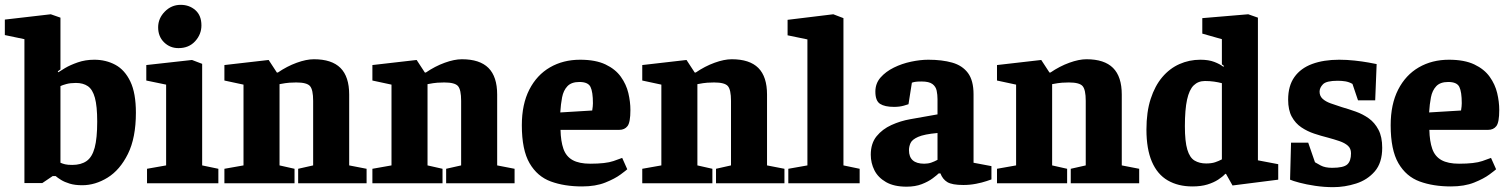

<svg xmlns="http://www.w3.org/2000/svg" viewBox="-37 -758 6250 794"><path d="M303 8Q273 8 251.5 1.5Q230 -5 215.5 -14Q201 -23 193 -30H181L138 -1H64V-596L-17 -613V-677L173 -699L213 -685V-471L202 -463L204 -459Q211 -464 232 -476.5Q253 -489 284.5 -500Q316 -511 353 -511Q401 -511 440 -490Q479 -469 502 -421Q525 -373 525 -292Q525 -188 492 -121.5Q459 -55 408 -23.5Q357 8 303 8ZM262 -76Q298 -76 321 -92Q344 -108 354.5 -147Q365 -186 365 -255Q365 -319 355.5 -353.5Q346 -388 326.5 -401.5Q307 -415 277 -415Q254 -415 237.5 -410.5Q221 -406 213 -402V-85Q222 -81 232.5 -78.5Q243 -76 262 -76Z M571 0V-60L650 -74V-408L568 -425V-489L757 -510L799 -494V-74L866 -60V0ZM701 -559Q666 -559 641.5 -583Q617 -607 617 -645Q617 -682 644.5 -710Q672 -738 710 -738Q746 -738 771 -716Q796 -694 796 -653Q796 -616 770 -587.5Q744 -559 701 -559Z M891 0V-60L970 -74V-408L891 -425V-489L1074 -510L1108 -458H1112Q1150 -484 1190 -498.5Q1230 -513 1261 -513Q1335 -513 1371 -477Q1407 -441 1407 -367V-74L1479 -60V0H1196V-60L1258 -74V-341Q1258 -387 1245 -402Q1232 -417 1188 -417Q1175 -417 1160 -416Q1145 -415 1119 -410V-74L1181 -60V0Z M1503 0V-60L1582 -74V-408L1503 -425V-489L1686 -510L1720 -458H1724Q1762 -484 1802 -498.5Q1842 -513 1873 -513Q1947 -513 1983 -477Q2019 -441 2019 -367V-74L2091 -60V0H1808V-60L1870 -74V-341Q1870 -387 1857 -402Q1844 -417 1800 -417Q1787 -417 1772 -416Q1757 -415 1731 -410V-74L1793 -60V0Z M2370 13Q2297 13 2241 -7.5Q2185 -28 2153 -83Q2121 -138 2121 -240Q2121 -327 2152 -387.5Q2183 -448 2237.5 -479.5Q2292 -511 2362 -511Q2426 -511 2467 -491.5Q2508 -472 2530.5 -440.5Q2553 -409 2561.5 -373Q2570 -337 2570 -303Q2570 -252 2558 -236.5Q2546 -221 2524 -221H2281Q2282 -174 2293 -142.5Q2304 -111 2331 -96Q2358 -81 2404 -81Q2468 -81 2500 -92Q2532 -103 2536 -105L2557 -58Q2553 -54 2529.5 -36.5Q2506 -19 2466 -3Q2426 13 2370 13ZM2280 -293 2412 -301Q2415 -319 2415 -331Q2415 -378 2405 -398.5Q2395 -419 2359 -419Q2326 -419 2309.5 -401.5Q2293 -384 2287.5 -355.5Q2282 -327 2280 -293Z M2619 0V-60L2698 -74V-408L2619 -425V-489L2802 -510L2836 -458H2840Q2878 -484 2918 -498.5Q2958 -513 2989 -513Q3063 -513 3099 -477Q3135 -441 3135 -367V-74L3207 -60V0H2924V-60L2986 -74V-341Q2986 -387 2973 -402Q2960 -417 2916 -417Q2903 -417 2888 -416Q2873 -415 2847 -410V-74L2909 -60V0Z M3223 0V-60L3302 -74V-595L3220 -612V-676L3409 -699L3451 -683V-74L3518 -60V0Z M3712 14Q3660 14 3627 -5Q3594 -24 3579 -54Q3564 -84 3564 -118Q3564 -165 3588 -194.5Q3612 -224 3649.5 -241Q3687 -258 3727 -265L3840 -285V-348Q3840 -366 3836.5 -383Q3833 -400 3819 -410.5Q3805 -421 3774 -421Q3756 -421 3747.5 -419.5Q3739 -418 3734 -416L3720 -327Q3718 -326 3700.5 -321Q3683 -316 3660 -316Q3622 -316 3602.5 -328.5Q3583 -341 3583 -379Q3583 -413 3604.5 -437.5Q3626 -462 3659.5 -478.5Q3693 -495 3731 -503Q3769 -511 3802 -511Q3859 -511 3901 -499Q3943 -487 3966 -456Q3989 -425 3989 -368V-85L4063 -71V-16Q4060 -15 4042.5 -9Q4025 -3 3999.5 2Q3974 7 3947 7Q3900 7 3880.5 -5Q3861 -17 3852 -41H3845Q3838 -34 3820 -20.5Q3802 -7 3775 3.5Q3748 14 3712 14ZM3785 -81Q3801 -81 3814 -85.5Q3827 -90 3840 -97V-208Q3785 -203 3760 -192Q3735 -181 3728.5 -166.5Q3722 -152 3722 -137Q3722 -81 3785 -81Z M4086 0V-60L4165 -74V-408L4086 -425V-489L4269 -510L4303 -458H4307Q4345 -484 4385 -498.5Q4425 -513 4456 -513Q4530 -513 4566 -477Q4602 -441 4602 -367V-74L4674 -60V0H4391V-60L4453 -74V-341Q4453 -387 4440 -402Q4427 -417 4383 -417Q4370 -417 4355 -416Q4340 -415 4314 -410V-74L4376 -60V0Z M4894 13Q4835 13 4792 -12Q4749 -37 4726.5 -89.5Q4704 -142 4704 -222Q4704 -295 4721.5 -349Q4739 -403 4769.5 -439Q4800 -475 4840.5 -493Q4881 -511 4927 -511Q4961 -511 4984.5 -502Q5008 -493 5022 -482L5025 -485L5016 -492V-596L4935 -619V-683L5125 -699L5165 -685V-95L5249 -79V-15L5060 9L5033 -39H5030Q5019 -27 5000.5 -15Q4982 -3 4956 5Q4930 13 4894 13ZM4951 -82Q4973 -82 4988 -87Q5003 -92 5016 -99V-414Q5001 -418 4983.5 -420.5Q4966 -423 4946 -423Q4918 -423 4899.5 -405Q4881 -387 4872 -346Q4863 -305 4863 -236Q4863 -173 4873 -139.5Q4883 -106 4903 -94Q4923 -82 4951 -82Z M5476 16Q5439 16 5402 10.5Q5365 5 5337 -2.5Q5309 -10 5298 -15L5302 -168H5373L5401 -87Q5407 -83 5425 -73.5Q5443 -64 5472 -64Q5519 -64 5534.5 -78Q5550 -92 5550 -124Q5550 -144 5537 -155.5Q5524 -167 5502 -174.5Q5480 -182 5454 -189Q5426 -196 5397.5 -205.5Q5369 -215 5344.5 -231.5Q5320 -248 5305 -275.5Q5290 -303 5290 -346Q5290 -403 5316 -439.5Q5342 -476 5389.5 -493.5Q5437 -511 5501 -511Q5533 -511 5565 -507.5Q5597 -504 5622 -499.5Q5647 -495 5656 -493L5650 -343H5579L5556 -411Q5542 -419 5527 -421.5Q5512 -424 5495 -424Q5448 -424 5434 -409.5Q5420 -395 5420 -379Q5420 -361 5432.5 -349.5Q5445 -338 5466 -330.5Q5487 -323 5512 -315Q5540 -307 5569.5 -296.5Q5599 -286 5623.5 -268.5Q5648 -251 5663.5 -221.5Q5679 -192 5679 -147Q5679 -85 5648.5 -49.5Q5618 -14 5571 1Q5524 16 5476 16Z M5963 13Q5890 13 5834 -7.5Q5778 -28 5746 -83Q5714 -138 5714 -240Q5714 -327 5745 -387.5Q5776 -448 5830.5 -479.5Q5885 -511 5955 -511Q6019 -511 6060 -491.5Q6101 -472 6123.5 -440.5Q6146 -409 6154.5 -373Q6163 -337 6163 -303Q6163 -252 6151 -236.5Q6139 -221 6117 -221H5874Q5875 -174 5886 -142.5Q5897 -111 5924 -96Q5951 -81 5997 -81Q6061 -81 6093 -92Q6125 -103 6129 -105L6150 -58Q6146 -54 6122.5 -36.5Q6099 -19 6059 -3Q6019 13 5963 13ZM5873 -293 6005 -301Q6008 -319 6008 -331Q6008 -378 5998 -398.5Q5988 -419 5952 -419Q5919 -419 5902.5 -401.5Q5886 -384 5880.5 -355.5Q5875 -327 5873 -293Z"/></svg>

Font: Faustina ExtraBold
Style: Regular
Weight: 800
Designer: Alfonso Garcia
Foundry: http://www.omnibus-type.com
Version: Version 1.200